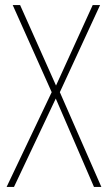

<svg xmlns="http://www.w3.org/2000/svg" viewBox="-20 -734 424 754"><path d="M378 0H349L199 -347L35 0H6L183 -372L30 -714H59L200 -398L344 -714H373L215 -372Z"/></svg>

Font: Noto Sans Devanagari UI Condensed Thin
Style: Regular
Weight: 100
Width: 3
Designer: Jelle Bosma - Monotype Design Team
Foundry: Monotype Imaging Inc.
Version: Version 2.004; ttfautohint (v1.8.4.7-5d5b)